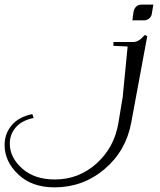

<svg xmlns="http://www.w3.org/2000/svg" viewBox="-476 -431 693 832"><path d="M97.7 -342.8 101.6 -373Q106.4 -411.1 138.7 -411.1H188.5L181.6 -370.1Q179.7 -358.4 169.9 -350.6Q160.2 -342.8 147.5 -342.8ZM-456.1 197.3Q-456.1 148.4 -425.3 111.8Q-394.5 75.2 -335.9 63.5L-330.1 80.1Q-381.8 90.8 -407.7 121.1Q-433.6 151.4 -433.6 191.4Q-433.6 251 -380.4 298.8Q-327.1 346.7 -238.3 346.7Q-134.8 346.7 -57.6 277.3Q19.5 208 37.1 101.6L55.7 -10.7L77.1 -229.5L15.6 -232.4V-249H101.6Q125 -249 148.4 -276.4L152.3 -279.3L162.1 -274.4L92.8 99.6Q70.3 222.7 -22.9 301.8Q-116.2 380.9 -240.2 380.9Q-337.9 380.9 -397 324.7Q-456.1 268.6 -456.1 197.3Z"/></svg>

Font: Kleymisska
Style: Regular
Weight: 500
Italic angle: -8°
Designer: gluk
Foundry: gluk
Version: Version 0.298